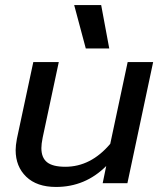

<svg xmlns="http://www.w3.org/2000/svg" viewBox="-20 -726 640 761"><path d="M274 -706H381L413 -534H320ZM42 -131Q42 -149 47 -176L112 -480H213L149 -180Q144 -155 144 -139Q144 -101 166.5 -83Q189 -65 239 -65Q340 -65 417 -156L486 -480H587L485 0H387L401 -68Q318 15 202 15Q126 15 84 -25.5Q42 -66 42 -131Z"/></svg>

Font: Prompt
Style: Italic
Weight: 400
Italic angle: -12°
Designer: Katatrad Team
Foundry: CadsonDemak
Version: Version 1.001